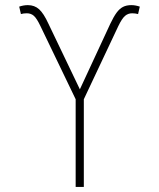

<svg xmlns="http://www.w3.org/2000/svg" viewBox="-20 -737 626 757"><path d="M278.3 -345.7 139.6 -633.8Q125 -664.6 113.5 -674.6Q102.1 -684.6 85.9 -684.6Q72.8 -684.6 62.5 -681.6L55.7 -710.9Q73.2 -716.8 89.8 -716.8Q116.2 -716.8 134.3 -700.4Q152.3 -684.1 170.9 -643.6L294.9 -384.8L415 -643.6Q428.2 -671.4 439.7 -687Q451.2 -702.6 464.8 -709.7Q478.5 -716.8 498 -716.8Q513.7 -716.8 531.2 -710.9L524.4 -681.6Q512.7 -684.6 501 -684.6Q484.9 -684.6 472.9 -674.3Q460.9 -664.1 446.3 -633.8L310.5 -345.7V0H278.3Z"/></svg>

Font: Pretendard Thin
Style: Regular
Weight: 100
Designer: Base glyphs from Inter by Rasmus Andersson; Hangeul glyphs from Noto Sans CJK(Source Han Sans) by Jang Soo-young and Kan
Foundry: Kil Hyung-jin
Version: Version 1.309